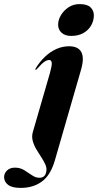

<svg xmlns="http://www.w3.org/2000/svg" viewBox="-146 -679 478 938"><path d="M250.5 -340.5 122.5 103Q102 175.5 59.5 207.2Q17 239 -45 239Q-87 239 -106.5 224Q-126 209 -126 186Q-126 168 -111.8 154Q-97.5 140 -73.5 140Q-47.5 140 -27.8 152.2Q-8 164.5 10 177Q28 189.5 46.5 189.5Q59.5 189.5 68.2 182.8Q77 176 80 160Q83.5 143 75.8 125.2Q68 107.5 55.5 88.8Q43 70 31.2 50Q19.5 30 13.8 8.5Q8 -13 15 -36L98 -322.5Q108 -358 106.8 -372Q105.5 -386 94 -386Q84 -386 71.2 -377.5Q58.5 -369 36 -343.5Q33.5 -340.5 31.8 -339.2Q30 -338 28 -338Q26 -338.5 26.5 -340.5Q27 -342.5 29 -346Q48.5 -378 74.2 -402.2Q100 -426.5 129.8 -439.8Q159.5 -453 191.5 -453Q235.5 -453 251 -425Q266.5 -397 250.5 -340.5ZM202 -503.5Q171.5 -503.5 154.8 -519Q138 -534.5 138 -558.5Q138 -581.5 151.5 -604.5Q165 -627.5 188.5 -643.2Q212 -659 243 -659Q280 -659 296.2 -643.2Q312.5 -627.5 312.5 -604Q312.5 -578 299.5 -555Q286.5 -532 261.8 -517.8Q237 -503.5 202 -503.5Z"/></svg>

Font: Fraunces 120pt
Style: Bold Italic
Weight: 700
Italic angle: -16°
Version: Version 1.000;[b76b70a41]